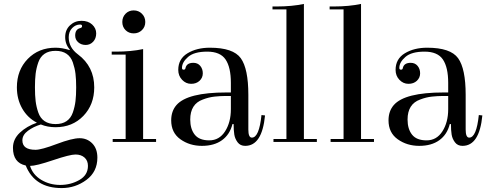

<svg xmlns="http://www.w3.org/2000/svg" viewBox="-20 -723 2480 978"><path d="M388 -598Q365 -598 347.5 -580Q330 -562 330 -533Q330 -481 377 -446Q460 -384 460 -278Q460 -190 404.5 -132.5Q349 -75 263 -75Q222 -75 188 -89Q151 -78 122.5 -57Q94 -36 94 -8Q94 40 161 40Q191 40 269 10.5Q347 -19 385.5 -19Q424 -19 450 7.5Q476 34 476 80Q476 152 420 193.5Q364 235 294 235Q157 235 111 120Q46 106 46 30Q46 -14 81 -47Q116 -80 168 -98Q120 -123 93 -170.5Q66 -218 66 -278Q66 -366 121.5 -423Q177 -480 263 -480Q296 -480 334 -468L336 -470Q312 -497 312 -534Q312 -571 336.5 -594Q361 -617 395 -617Q429 -617 449.5 -598Q470 -579 470 -553Q470 -527 454.5 -510.5Q439 -494 416.5 -494Q394 -494 378.5 -507.5Q363 -521 363 -542Q363 -574 389 -580Q398 -582 398 -590Q398 -598 388 -598ZM364.5 -208Q368 -237 368 -278Q368 -319 364.5 -347.5Q361 -376 351 -405Q341 -434 319 -449Q297 -464 263 -464Q229 -464 207 -449Q185 -434 175 -405Q165 -376 161.5 -347.5Q158 -319 158 -278Q158 -237 161.5 -208Q165 -179 175 -150Q185 -121 207 -106Q229 -91 263 -91Q297 -91 319 -106Q341 -121 351 -150Q361 -179 364.5 -208ZM134 122H133Q147 167 190 193Q233 219 286.5 219Q340 219 384 194Q428 169 428 122Q428 95 410.5 79.5Q393 64 364.5 64Q336 64 250 93Q164 122 134 122Z M709 -15H775V0H554V-15H620V-445H549V-460H570Q648 -460 709 -473ZM619.5 -569.5Q603 -586 603 -611Q603 -636 619.5 -653Q636 -670 661 -670Q686 -670 703 -653Q720 -636 720 -611Q720 -586 703 -569.5Q686 -553 661 -553Q636 -553 619.5 -569.5Z M1049 -480Q1168 -480 1206.5 -426.5Q1245 -373 1245 -240V-63Q1245 -22 1263 -22Q1300 -22 1312 -137L1330 -135Q1315 20 1229 20Q1204 20 1190.5 2Q1177 -16 1173.5 -37.5Q1170 -59 1170 -91H1164Q1151 -38 1111 -9Q1071 20 1008.5 20Q946 20 899 -13.5Q852 -47 852 -110Q852 -157 879 -188Q935 -252 1133 -252Q1144 -252 1156 -252V-301Q1156 -380 1129 -420Q1102 -460 1035.5 -460Q969 -460 938 -433Q907 -406 907 -377Q907 -368 915.5 -368Q924 -368 925 -377Q931 -403 965 -403Q987 -403 1000 -387.5Q1013 -372 1013 -349.5Q1013 -327 996.5 -311.5Q980 -296 953.5 -296Q927 -296 907.5 -316.5Q888 -337 888 -367Q888 -423 935 -451.5Q982 -480 1049 -480ZM1156 -167V-234Q1146 -234 1124.5 -234Q1103 -234 1073.5 -231Q1044 -228 1013 -216Q949 -193 949 -114Q949 -66 972 -37Q995 -8 1046 -8Q1097 -8 1126.5 -54Q1156 -100 1156 -167Z M1528 -15H1594V0H1373V-15H1439V-675H1368V-690H1389Q1467 -690 1528 -703Z M1819 -15H1885V0H1664V-15H1730V-675H1659V-690H1680Q1758 -690 1819 -703Z M2156 -480Q2275 -480 2313.5 -426.5Q2352 -373 2352 -240V-63Q2352 -22 2370 -22Q2407 -22 2419 -137L2437 -135Q2422 20 2336 20Q2311 20 2297.5 2Q2284 -16 2280.5 -37.5Q2277 -59 2277 -91H2271Q2258 -38 2218 -9Q2178 20 2115.5 20Q2053 20 2006 -13.5Q1959 -47 1959 -110Q1959 -157 1986 -188Q2042 -252 2240 -252Q2251 -252 2263 -252V-301Q2263 -380 2236 -420Q2209 -460 2142.5 -460Q2076 -460 2045 -433Q2014 -406 2014 -377Q2014 -368 2022.5 -368Q2031 -368 2032 -377Q2038 -403 2072 -403Q2094 -403 2107 -387.5Q2120 -372 2120 -349.5Q2120 -327 2103.5 -311.5Q2087 -296 2060.5 -296Q2034 -296 2014.5 -316.5Q1995 -337 1995 -367Q1995 -423 2042 -451.5Q2089 -480 2156 -480ZM2263 -167V-234Q2253 -234 2231.5 -234Q2210 -234 2180.5 -231Q2151 -228 2120 -216Q2056 -193 2056 -114Q2056 -66 2079 -37Q2102 -8 2153 -8Q2204 -8 2233.5 -54Q2263 -100 2263 -167Z"/></svg>

Font: Elsie Swash Caps
Style: Regular
Weight: 400
Designer: Alejandro Inler
Foundry: Alejandro Inler
Version: 1.003